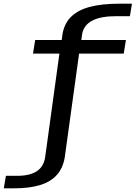

<svg xmlns="http://www.w3.org/2000/svg" viewBox="-144 -807 734 1039"><path d="M-123.5 212H-66Q14 212 71.8 194.8Q129.5 177.5 163.2 140Q197 102.5 206.5 44L284 -517H525.5L537.5 -590.5H296L301 -625.5Q310.5 -672 356 -695.8Q401.5 -719.5 486 -719.5H559L570 -787H500.5Q410.5 -787 346 -770.8Q281.5 -754.5 243.8 -719.2Q206 -684 195 -627L190 -590.5H46.5L34.5 -517H177.5L100.5 42.5Q93 94.5 55.2 119.5Q17.5 144.5 -52 144.5H-112Z"/></svg>

Font: Anybody SemiExpanded
Style: Regular
Weight: 400
Width: 6
Designer: Tyler Finck
Foundry: Etcetera Type Company
Version: Version 1.113;gftools[0.9.25]